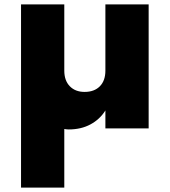

<svg xmlns="http://www.w3.org/2000/svg" viewBox="-20 -581 768 869"><path d="M75.2 268.1V-561H271V-261.2Q271 -216.3 295.9 -190.7Q320.8 -165 362.8 -165Q406.7 -165 431.9 -190.4Q457 -215.8 457 -261.2V-561H652.8V0H457V-81.1Q432.1 -41 389.6 -18.1Q347.2 4.9 291 4.9Q283.2 4.9 271 2.9V268.1Z"/></svg>

Font: Poppins ExtraBold
Style: Regular
Weight: 800
Designer: Ninad Kale (Devanagari), Jonny Pinhorn (Latin)
Foundry: Indian Type Foundry
Version: 4.004